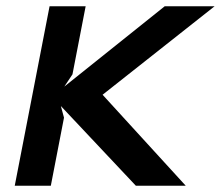

<svg xmlns="http://www.w3.org/2000/svg" viewBox="-20 -596 704 612"><path d="M27 -4H142L184 -221L174 -258L413 -4H572L307 -294L664 -576H505L185 -320L211 -359L253 -576H138Z"/></svg>

Font: Charger EcoBold
Style: Obl
Weight: 1000
Designer: Jasper
Foundry: Cannot Into Space Fonts
Version: Version 1.1